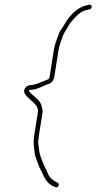

<svg xmlns="http://www.w3.org/2000/svg" viewBox="-20 -673 411 818"><path d="M370.7 -644.5C370.3 -650.8 366.8 -653.7 360 -653C346 -649.6 336.7 -647 332.2 -645C299.5 -630.7 271.9 -602.3 249.3 -560C245.8 -554.7 242 -549.2 238.1 -543.6C234.2 -538 229.4 -526.9 223.9 -510.5C222 -504.8 219.6 -498.2 216.8 -490.5C213.9 -482.8 211.2 -471 208.6 -455L191.7 -348C191.2 -344.7 190.3 -341.3 189.1 -338C188.2 -336.7 185.1 -335 179.8 -333C174.5 -331 166 -327.6 154.3 -322.7C142.6 -317.8 133.7 -314.6 127.7 -313C122.4 -311.7 115.6 -310.7 107.2 -310C98.7 -309.3 91.9 -305 86.6 -297C81.3 -289 81.3 -280.9 86.4 -272.8C91.6 -264.7 100.4 -255.4 112.9 -245C118.5 -240.3 125.1 -233.7 132.7 -225C140.3 -216.3 143.2 -205.7 141.1 -193L126.1 -98C123.4 -81.1 122.7 -66.9 123.9 -55.5L125.9 -36.5C126.5 -30.2 127.2 -24.2 128 -18.5C128.8 -12.8 130.4 -7 132.7 -1C135.1 5 137.2 10.7 139 16C140.9 21.3 142.8 26.8 144.9 32.5C147 38.2 150 44.5 153.9 51.5C157.8 58.5 160.4 64 161.8 68C174.3 98.3 192.4 116.9 215.9 124C221.5 126.7 226 124.8 229.3 118.5C232.6 112.2 230.6 107.5 223.2 104.4C215.8 101.3 208.2 96.3 200.3 89.3C191.5 81.6 184.9 71.1 180.4 58C179 54 176.4 48.5 172.5 41.5C168.6 34.5 165.8 28.3 163.9 23C162.1 17.7 159 9.6 154.7 -1.1C150.4 -11.8 147.3 -25.3 145.6 -41.5C145 -47.8 144.2 -54.3 143.2 -60.8C142.2 -67.4 143.2 -79.8 146.1 -98L161.3 -194C162.1 -199.3 161.2 -207.5 158.3 -218.5C155.5 -229.4 150.6 -238.5 143.7 -245.8C138.1 -251.7 128.3 -260.8 114.3 -273C110.5 -276.3 107 -280.3 103.7 -285L103.2 -288C104.1 -289.3 109.5 -290.4 119.5 -291.2C129.5 -291.9 145.1 -297.2 166.2 -307C173.4 -310.3 181.1 -313.5 189.2 -316.5C197.3 -319.5 202.9 -324 205.8 -330C208.8 -336 210.7 -342 211.7 -348L228.6 -455C230.8 -468.8 233.9 -481.1 238 -492C239.7 -496.7 241.5 -501.7 243.4 -507C245.2 -512.3 247 -517.5 248.8 -522.5C250.6 -527.5 253 -532.2 256 -536.5C259.1 -540.8 264 -549.1 270.7 -561.4C277.5 -573.7 289.6 -588.5 307.1 -605.7C317.1 -615.5 326.8 -622.4 336.1 -626.5C340 -628.1 348.2 -630.3 360.8 -633C367.7 -634.3 371 -638.2 370.7 -644.5Z"/></svg>

Font: Proton
Style: RgCndIt
Weight: 500
Version: Version 1.017